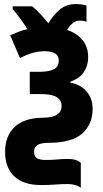

<svg xmlns="http://www.w3.org/2000/svg" viewBox="-20 -691 507 941"><path d="M351 -671Q368 -671 381 -669Q394 -667 404 -664V-584Q394 -590 370 -590Q336 -590 309 -544Q358 -528 385 -494Q412 -460 412 -412Q412 -367 389 -335.5Q366 -304 325 -291V-286Q376 -276 405 -242Q434 -208 434 -157Q434 -83 384 -37.5Q334 8 222 9Q179 9 163 20Q147 31 147 52Q147 76 161.5 84.5Q176 93 203 93Q235 93 260 90.5Q285 88 312 88Q356 88 376 107V230Q369 222 351 216.5Q333 211 314 211Q286 211 250.5 213.5Q215 216 183 216Q94 216 49.5 173Q5 130 5 53Q5 -25 52 -69Q99 -113 189 -114Q238 -114 260 -129.5Q282 -145 282 -171Q282 -199 258.5 -214.5Q235 -230 179 -230H126V-339H171Q220 -339 244 -351.5Q268 -364 268 -395Q268 -440 198 -440Q140 -440 78 -406L30 -518Q52 -528 73 -536Q94 -544 115 -548Q98 -574 79 -600Q60 -626 42 -647V-660H138Q155 -646 175 -625Q195 -604 217 -577Q243 -620 274.5 -645.5Q306 -671 351 -671Z"/></svg>

Font: Noto Sans Condensed ExtraBold
Style: Regular
Weight: 800
Width: 3
Designer: Monotype Design Team
Foundry: Monotype Imaging Inc.
Version: Version 2.013; ttfautohint (v1.8.4.7-5d5b)